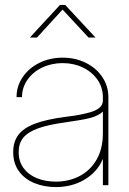

<svg xmlns="http://www.w3.org/2000/svg" viewBox="-20 -760 530 788"><path d="M34.2 -135.7Q34.2 -178.2 55.2 -206.3Q76.2 -234.4 122.8 -252.2Q169.4 -270 248 -280.3Q269.5 -283.2 290.5 -286.1Q328.1 -292.5 352.1 -299.8Q376 -307.1 389.2 -318.6Q402.3 -330.1 402.3 -347.7V-361.3Q402.3 -400.4 380.4 -432.4Q358.4 -464.4 320.6 -482.7Q282.7 -501 237.3 -501Q191.4 -501 153.1 -482.7Q114.7 -464.4 92.5 -432.4Q70.3 -400.4 70.3 -361.3H47.9Q47.9 -406.2 73 -443.4Q98.1 -480.5 141.6 -502Q185.1 -523.4 237.3 -523.4Q289.1 -523.4 332 -502.2Q375 -481 399.9 -443.8Q424.8 -406.7 424.8 -361.3V0H402.3V-106.4H401.4Q379.4 -54.2 327.6 -23.2Q275.9 7.8 209 7.8Q162.1 7.8 122.3 -8.1Q82.5 -23.9 58.3 -56.4Q34.2 -88.9 34.2 -135.7ZM402.3 -213.9V-301.8Q382.3 -284.2 350.3 -275.9Q318.4 -267.6 248 -257.8Q176.8 -248 135.5 -232.9Q94.2 -217.8 75.4 -194.6Q56.6 -171.4 56.6 -135.7Q56.6 -97.2 76.9 -69.8Q97.2 -42.5 131.8 -28.6Q166.5 -14.6 209 -14.6Q262.7 -14.6 306.6 -37.4Q350.6 -60.1 376.5 -105Q402.3 -149.9 402.3 -213.9ZM103 -606V-606.4L226.1 -739.7H247.6L371.6 -606.4V-606H343.3L236.8 -720.7L131.8 -606Z"/></svg>

Font: Intratopia Thin
Style: Regular
Weight: 100
Designer: Rasmus Andersson
Foundry: rsms
Version: Version 3.000;Glyphs 3.2.3 (3260)